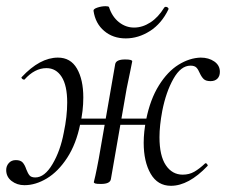

<svg xmlns="http://www.w3.org/2000/svg" viewBox="-34 -586 730 620"><path d="M-14 -37Q-14 -50 -5.5 -59.5Q3 -69 17 -69Q32 -69 39 -61.5Q46 -54 51 -39Q56 -26 61.5 -19.5Q67 -13 80 -13Q110 -13 135.5 -56Q161 -99 172 -158Q183 -210 183 -255Q183 -310 165 -338Q147 -366 116 -366Q78 -366 45 -329H43Q40 -329 37 -332Q34 -335 36 -337Q95 -400 153 -400Q194 -400 214.5 -364.5Q235 -329 235 -271Q235 -228 225 -185Q212 -121 183 -76.5Q154 -32 117.5 -10Q81 12 45 12Q21 12 3.5 -1.5Q-14 -15 -14 -37ZM269 2 274 -19Q276 -29 279 -43Q282 -57 285 -74L338 -379Q341 -394 370 -394Q393 -394 393 -388L387 -358L375 -300L324 -7Q321 8 292 8Q278 8 273.5 6.5Q269 5 269 2ZM186 -203H480L476 -183H183ZM430 -125Q430 -160 438 -200Q451 -265 479 -310Q507 -355 542.5 -377Q578 -399 614 -400Q640 -400 658 -387.5Q676 -375 676 -354Q676 -340 668 -332Q660 -324 646 -324Q631 -324 624 -330.5Q617 -337 611 -350Q606 -362 600 -368Q594 -374 581 -374Q550 -374 526 -331.5Q502 -289 490 -228Q481 -180 481 -143Q481 -83 501.5 -52.5Q522 -22 556 -22Q577 -22 593.5 -31.5Q610 -41 628 -58L630 -59Q633 -59 635.5 -55Q638 -51 636 -50Q575 14 518 14Q475 14 452.5 -25Q430 -64 430 -125ZM268 -551Q267 -557 280.5 -561.5Q294 -566 307 -566Q317 -566 318 -563Q328 -532 350 -514.5Q372 -497 399 -497Q426 -497 451.5 -513.5Q477 -530 496 -561Q498 -564 501 -564Q505 -564 508 -561.5Q511 -559 510 -556Q488 -510 450.5 -486Q413 -462 372 -462Q331 -462 302.5 -486Q274 -510 268 -551Z"/></svg>

Font: Cormorant Garamond
Style: Italic
Weight: 400
Italic angle: -10°
Designer: Christian Thalmann (Catharsis Fonts)
Foundry: Catharsis Fonts
Version: Version 4.000